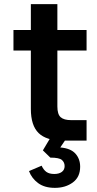

<svg xmlns="http://www.w3.org/2000/svg" viewBox="-20 -679 469 927"><path d="M284 0Q204 0 166.5 -36.5Q129 -73 129 -153V-435H45V-534H129V-659H257V-534H398V-435H257V-165Q257 -127 273 -113Q289 -99 323 -99H398V0ZM245 228Q195 228 164 205Q133 182 120 147L181 121Q190 141 204 151Q218 161 242 161Q265 161 278.5 151Q292 141 292 123Q292 105 279 93.5Q266 82 223 82L187 47L221 -10H300L271 33Q321 37 344 62.5Q367 88 367 126Q367 176 331.5 202Q296 228 245 228Z"/></svg>

Font: Geist SemBd
Style: Regular
Weight: 400
Designer: Basement.studio, Andrés Briganti, Mateo Zaragoza
Foundry: Basement.studio, Vercel, Andrés Briganti, Guido Ferreyra, Mateo Zaragoza
Version: Version 1.401